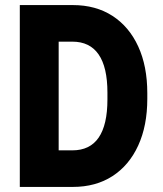

<svg xmlns="http://www.w3.org/2000/svg" viewBox="-20 -736 640 756"><path d="M58 0V-716H267Q357 -716 422.8 -673.5Q488.5 -631 524.2 -553.2Q560 -475.5 560 -369V-347Q560 -241 524.2 -163Q488.5 -85 422.8 -42.5Q357 0 267 0ZM211 -144H265Q334 -144 368.5 -194.2Q403 -244.5 403 -344.5V-371.5Q403 -471.5 368.2 -521.8Q333.5 -572 265 -572H211Z"/></svg>

Font: Google Sans Code
Style: Regular
Weight: 400
Monospace: yes
Designer: Google Sans Code Authors
Foundry: Google LLC
Version: Version 6.000